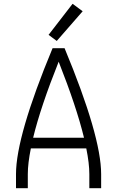

<svg xmlns="http://www.w3.org/2000/svg" viewBox="-20 -988 615 1008"><path d="M64 0V-74Q64 -273 256 -735H319Q511 -273 511 -74V0H449V-74Q449 -130 433 -209H142Q126 -130 126 -74V0ZM154 -265H421Q382 -426 288 -664Q193 -426 154 -265ZM278 -773 235 -805 361 -968 414 -929Z"/></svg>

Font: Jozsika Light
Style: Regular
Weight: 300
Monospace: yes
Designer: Belleve Invis
Foundry: Belleve Invis
Version: 2.1.0